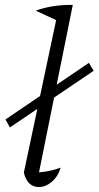

<svg xmlns="http://www.w3.org/2000/svg" viewBox="-20 -747 397 773"><path d="M224 -72Q214 -37 189 -15.5Q164 6 137 6Q90 6 76 -52L206 -666L124 -704Q156 -716 194 -722Q232 -728 273 -727L137 -53Q184 -57 224 -72ZM20 -234 2 -266 338 -494 357 -462Z"/></svg>

Font: Piazzolla Light
Style: Italic
Weight: 300
Italic angle: -11.3°
Designer: Juan Pablo del Peral
Foundry: Huerta Tipografica
Version: Version 1.330